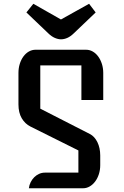

<svg xmlns="http://www.w3.org/2000/svg" viewBox="-20 -1006 665 1026"><path d="M134.3 0Q136.2 -17.1 143.8 -32.2Q151.4 -47.4 162.8 -58.8Q174.3 -70.3 189 -76.9Q203.6 -83.5 219.7 -83.5H398.9V-202.1L143.1 -329.6Q113.8 -344.2 96.2 -374Q78.6 -403.8 78.6 -448.2V-616.2Q78.6 -642.1 85.7 -664.8Q92.8 -687.5 105.2 -704.3Q117.7 -721.2 134.3 -730.7Q150.9 -740.2 169.9 -740.2H439.9Q459 -740.2 475.6 -730.7Q492.2 -721.2 504.6 -704.3Q517.1 -687.5 524.4 -664.8Q531.7 -642.1 531.7 -616.2V-471.7H415V-656.7H195.3V-425.3L460 -290Q472.7 -283.7 482.9 -272.5Q493.2 -261.2 500.5 -246.3Q507.8 -231.4 511.7 -213.4Q515.6 -195.3 515.6 -175.8V-123Q515.6 -97.7 508.3 -75.2Q501 -52.7 488.5 -36.1Q476.1 -19.5 459.5 -9.8Q442.9 0 423.8 0H134.3ZM305.7 -795.9Q290.5 -795.9 272.9 -803.5Q255.4 -811 237.8 -828.1L121.1 -939.5L158.2 -985.8L305.7 -901.9Q342.3 -921.9 380.4 -943.6Q418.5 -965.3 456.1 -985.8L491.2 -939.5L374.5 -828.1Q356.9 -811 339.8 -803.5Q322.8 -795.9 305.7 -795.9Z"/></svg>

Font: Atomic Age
Style: Regular
Weight: 400
Designer: James Grieshaber
Foundry: James Grieshaber
Version: Version 1.008; ttfautohint (v1.4.1) -l 6 -r 46 -G 0 -x 0 -H 